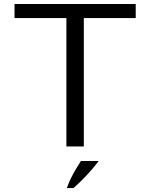

<svg xmlns="http://www.w3.org/2000/svg" viewBox="-20 -736 755 965"><path d="M313.7 0V-706.1L412 -645.3H53V-716H662.1V-645.3H303.1L401.3 -706.1V0ZM349.9 209.1Q378.6 183.2 403 157.9Q427.4 132.7 445.9 110.8Q464.5 88.9 476.3 73.2H386.7Q377.6 87.3 365.4 107.4Q353.1 127.5 340 152.9Q326.9 178.3 315.9 209.1Z"/></svg>

Font: Russolo 10pt ExtraLight
Style: Regular
Weight: 200
Designer: Micah Stupak-Hahn
Version: Version 1.000